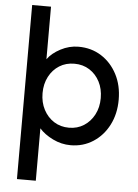

<svg xmlns="http://www.w3.org/2000/svg" viewBox="-62 -787 756 1055"><g transform="rotate(5 315.5 -260.0)"><path d="M72 220V-740H176V-450Q200 -484 247.5 -509Q295 -534 346 -534Q417 -534 472 -499Q527 -464 559 -403Q591 -342 591 -263Q591 -185 559.5 -123.5Q528 -62 473 -26.5Q418 9 349 9Q298 9 251 -14Q204 -37 176 -69V220ZM332 -86Q378 -86 414 -109Q450 -132 471 -172Q492 -212 492 -263Q492 -314 471.5 -353.5Q451 -393 415 -416Q379 -439 332 -439Q285 -439 249 -416.5Q213 -394 192 -354Q171 -314 171 -263Q171 -212 192 -172Q213 -132 249 -109Q285 -86 332 -86Z"/></g></svg>

Font: Lexend Deca
Style: Regular
Weight: 400
Designer: Bonnie Shaver-Troup, Thomas Jockin
Foundry: Lexend
Version: Version 1.008; ttfautohint (v1.8.4.7-5d5b)